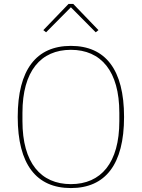

<svg xmlns="http://www.w3.org/2000/svg" viewBox="-20 -943 720 975"><path d="M340 12C165 12 70 -108 70 -349C70 -590 165 -710 340 -710C515 -710 610 -590 610 -349C610 -108 515 12 340 12ZM340 -8C493 -8 586 -116 586 -328V-370C586 -582 493 -690 340 -690C187 -690 94 -582 94 -370V-328C94 -116 187 -8 340 -8ZM352 -923 480 -790 466 -779 340 -906 214 -779 200 -790 328 -923Z"/></svg>

Font: Plexus Sans Thin
Style: Regular
Weight: 250
Version: Version 2.001;PS 002.001;hotconv 1.0.70;makeotf.lib2.5.58329